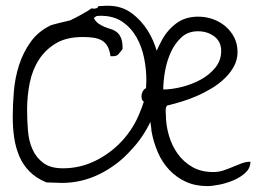

<svg xmlns="http://www.w3.org/2000/svg" viewBox="-20 -629 921 654"><path d="M23.4 -230.5Q23.4 -272.5 27.3 -318.4Q31.2 -364.3 44.9 -407.2Q58.6 -450.2 84.5 -486.3Q110.4 -522.5 153.3 -543Q155.3 -543.9 165 -546.4Q174.8 -548.8 186 -551.8Q197.3 -554.7 206.5 -556.6Q215.8 -558.6 218.8 -559.6Q223.6 -561.5 233.9 -566.9Q244.1 -572.3 255.9 -578.6Q267.6 -585 277.8 -591.3Q288.1 -597.7 292 -600.6Q297.9 -598.6 305.7 -600.1Q313.5 -601.6 315.4 -608.4H322.3Q327.1 -608.4 332.5 -608.9Q337.9 -609.4 341.8 -609.4H347.7Q393.6 -609.4 427.2 -585Q460.9 -560.5 483.4 -524.4Q502.9 -493.2 513.7 -456.1Q521.5 -473.6 530.3 -490.2Q548.8 -525.4 579.6 -548.8Q610.4 -572.3 655.3 -572.3Q680.7 -572.3 704.6 -564Q728.5 -555.7 747.6 -539.6Q766.6 -523.4 777.8 -501.5Q789.1 -479.5 789.1 -452.1Q789.1 -425.8 777.3 -403.8Q765.6 -381.8 746.1 -362.8Q726.6 -343.8 701.7 -328.6Q676.8 -313.5 650.9 -302.2Q625 -291 599.6 -283.2Q574.2 -275.4 553.7 -270.5Q548.8 -270.5 546.9 -266.1Q544.9 -261.7 544.4 -256.3Q543.9 -251 544.4 -246.1Q544.9 -241.2 544.9 -240.2Q544.9 -203.1 555.2 -168Q565.4 -132.8 585.4 -105Q605.5 -77.1 635.3 -60.1Q665 -43 706.1 -43Q724.6 -43 740.7 -48.3Q756.8 -53.7 772 -60.1Q787.1 -66.4 802.2 -72.3Q817.4 -78.1 833 -78.1Q833 -56.6 816.4 -41Q799.8 -25.4 775.9 -15.1Q752 -4.9 727.1 0Q702.1 4.9 686.5 4.9Q645.5 4.9 613.3 -9.8Q581.1 -24.4 556.6 -50.3Q532.2 -76.2 517.6 -110.4Q502.9 -144.5 496.1 -181.6Q496.1 -183.6 495.1 -192.9Q494.1 -202.1 492.2 -213.9Q466.8 -160.2 426.8 -118.2Q381.8 -67.4 320.3 -36.6Q258.8 -5.9 190.4 -5.9Q188.5 -5.9 180.7 -6.3Q172.9 -6.8 164.1 -6.8Q155.3 -6.8 147.9 -7.3Q140.6 -7.8 137.7 -7.8Q102.5 -22.5 80.1 -45.4Q57.6 -68.4 45.4 -97.7Q33.2 -127 28.3 -160.2Q23.4 -193.4 23.4 -230.5ZM461.9 -299.8Q461.9 -311.5 467.8 -320.3Q470.7 -325.2 477.5 -329.1Q478.5 -342.8 478.5 -356.4Q478.5 -393.6 470.7 -432.1Q462.9 -470.7 444.8 -502.4Q426.8 -534.2 397 -554.7Q367.2 -575.2 323.2 -575.2Q316.4 -575.2 311.5 -574.7Q306.6 -574.2 299.8 -567.4Q305.7 -555.7 315.4 -548.8Q325.2 -542 335.9 -537.6Q346.7 -533.2 357.9 -529.8Q369.1 -526.4 377.9 -519.5Q386.7 -512.7 392.1 -500Q397.5 -487.3 397.5 -464.8V-461.9Q388.7 -450.2 382.8 -443.8Q377 -437.5 364.3 -437.5H356.4Q353.5 -459 345.7 -472.2Q337.9 -485.4 326.2 -491.7Q314.5 -498 298.8 -500.5Q283.2 -502.9 261.7 -502.9Q207 -502.9 171.4 -481.9Q135.7 -460.9 113.3 -426.8Q90.8 -392.6 81.5 -347.7Q72.3 -302.7 72.3 -255.9Q72.3 -219.7 75.2 -184.1Q78.1 -148.4 90.8 -120.1Q103.5 -91.8 127.9 -73.7Q152.3 -55.7 194.3 -55.7Q252.9 -55.7 305.2 -81.5Q357.4 -107.4 396 -149.4Q434.6 -191.4 456.1 -245.1Q463.9 -263.7 469.7 -282.2Q467.8 -285.2 465.8 -286.1Q461.9 -292 461.9 -299.8ZM654.3 -522.5Q620.1 -522.5 597.7 -501.5Q575.2 -480.5 561.5 -450.2Q547.9 -419.9 542 -385.7Q536.1 -351.6 536.1 -324.2Q563.5 -324.2 597.7 -332.5Q631.8 -340.8 662.1 -356.9Q692.4 -373 712.9 -397.9Q733.4 -422.9 733.4 -455.1Q733.4 -487.3 710 -504.9Q686.5 -522.5 654.3 -522.5Z"/></svg>

Font: Cedarville Cursive
Style: Regular
Weight: 400
Designer: Kimberly Geswein
Foundry: Kimberly Geswein
Version: Version 1.001 2010